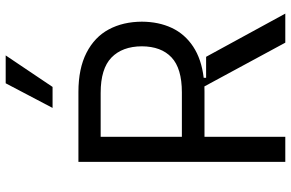

<svg xmlns="http://www.w3.org/2000/svg" viewBox="-194 -829 1023 675"><g transform="rotate(-90 317.5 -491.5)"><path d="M607.2 0H505L351.2 -284.4Q345.2 -284.1 333.1 -284.1H174V0H85.9V-727.3H331.7Q414.1 -727.3 469.5 -698.9Q524.9 -670.5 551.7 -620.4Q578.5 -570.3 578.8 -504.3Q578.5 -445.3 557 -399.3Q535.5 -353.3 491.3 -324Q447.1 -294.7 381.4 -286.9V-278.4H455.3ZM330.3 -363.6Q414.4 -363.6 453.1 -399.9Q491.8 -436.1 492.2 -504.3Q491.8 -573.2 452.6 -611.2Q413.4 -649.1 328.8 -649.1H174V-363.6ZM349.4 -818.2H275.6L362.2 -983H460.2Z"/></g></svg>

Font: Riot Sans
Style: Regular
Weight: 400
Designer: Rasmus Andersson
Foundry: rsms
Version: Version 4.001